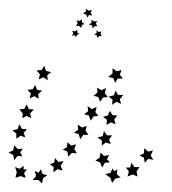

<svg xmlns="http://www.w3.org/2000/svg" viewBox="-44 -437 400 447"><path d="M312 -87 307 -75 313 -65 301 -67 293 -58 291 -70 281 -75 291 -80 292 -92 301 -84ZM281 -48 274 -38 276 -26 265 -31 253 -26 256 -38 249 -47H259L262 -58L269 -48ZM237 -24 224 -21 217 -11 213 -23 201 -32 213 -34 218 -45 222 -38 229 -43 228 -31ZM194 -47 189 -59 178 -63 188 -70 190 -82 198 -74 210 -76 205 -66 212 -59 200 -58ZM193 -98V-110L183 -117L195 -120L198 -132L205 -122H217L210 -112L214 -102L202 -105ZM204 -146 205 -158 196 -165 207 -168 212 -179 218 -169 229 -168 222 -159 225 -148 214 -152ZM217 -193 218 -205 209 -212 221 -215 225 -226 231 -216H243L235 -206L238 -195L227 -200ZM239 -274 235 -263 242 -254H230L224 -244L220 -255L208 -258L218 -266V-278L228 -271ZM203 -232 200 -220 207 -211 196 -210 189 -200 185 -211 174 -214 183 -222 182 -233 192 -227ZM181 -188 178 -176 185 -167 174 -166 167 -156 163 -168 152 -171 161 -178 160 -190 170 -183ZM158 -144 155 -133 162 -123H150L143 -113L139 -125L128 -128L138 -135L137 -147L147 -140ZM133 -101 129 -90 135 -80 123 -81 115 -72 113 -84 102 -89 112 -94 113 -106 122 -98ZM104 -62 97 -51 102 -40 90 -43 80 -36 81 -48 72 -55 82 -58 84 -69 92 -60ZM66 -29 56 -22 54 -10 45 -18H32L40 -27L37 -39L46 -35L51 -43L55 -32ZM16 -23 4 -27 -8 -23 -5 -36 -9 -48 2 -44 11 -51V-42L19 -43L12 -34ZM-11 -64 -13 -76 -24 -82 -13 -87 -11 -99 -3 -90 9 -91 3 -82 8 -73 -3 -74ZM-6 -114V-126L-15 -134L-3 -136L1 -148L7 -137L19 -136L11 -128L15 -117L4 -121ZM8 -162 9 -173 1 -182 13 -184 18 -194 23 -183 35 -182 26 -173 29 -162 18 -167ZM25 -208 28 -219 20 -228 32 -229 38 -239 42 -228 54 -226 45 -218 46 -207 36 -213ZM46 -252 49 -264 41 -273 53 -274 59 -284 63 -272 75 -269 66 -262 67 -250 57 -257ZM141 -358 135 -356 133 -350 130 -355 123 -354 127 -359 124 -365 131 -364 136 -368V-361ZM153 -381 147 -379 145 -372 140 -377H133L137 -383L134 -390L141 -388L147 -392V-385ZM149 -406 156 -410V-417L162 -412L170 -414L167 -407L171 -401L163 -402L159 -396L157 -403ZM175 -357 181 -360V-367L186 -362L192 -364L190 -358L193 -353H187L183 -349L181 -355ZM163 -380 169 -384V-391L175 -387L182 -388L179 -382L183 -376H176L172 -371L170 -378Z"/></svg>

Font: Santa christmas start
Style: Regular
Weight: 400
Designer: MUHAMMAD YONI
Version: Version 001.000